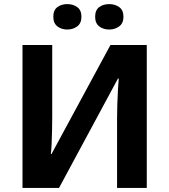

<svg xmlns="http://www.w3.org/2000/svg" viewBox="-20 -917 826 937"><path d="M240.2 -835Q240.2 -867.7 260 -882.3Q279.8 -897 308.1 -897Q336.4 -897 356.9 -882.3Q377.4 -867.7 377.4 -835Q377.4 -803.7 356.9 -788.3Q336.4 -772.9 308.1 -772.9Q279.8 -772.9 260 -788.3Q240.2 -803.7 240.2 -835ZM444.3 -835Q444.3 -867.7 464.1 -882.3Q483.9 -897 513.2 -897Q541 -897 561.8 -882.3Q582.5 -867.7 582.5 -835Q582.5 -803.7 561.8 -788.3Q541 -772.9 513.2 -772.9Q483.9 -772.9 464.1 -788.3Q444.3 -803.7 444.3 -835ZM89.8 0V-697.3H234.9V-347.7Q234.9 -316.9 234.1 -281.5Q233.4 -246.1 231.9 -214.8Q230.5 -183.6 228 -165.5H231.4L519 -697.3H696.3V0H551.3V-338.9Q551.3 -369.6 552.5 -407.5Q553.7 -445.3 555.7 -479.7Q557.6 -514.2 559.6 -533.7H555.7L268.1 0Z"/></svg>

Font: Lunasima
Style: Bold
Weight: 700
Designer: The DocRepair Project, Monotype Design Team
Foundry: Google
Version: Version 2.009